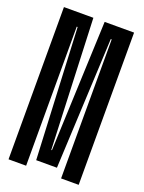

<svg xmlns="http://www.w3.org/2000/svg" viewBox="-131 -738 598 800"><g transform="rotate(20 168.0 -337.5)"><path d="M10.5 0H88.5V-616.5H92.5L120 -36H212L239.5 -616.5H243.5V0H321.5V-675H191L167.5 -97.5H164.5L141 -675H10.5Z"/></g></svg>

Font: Anybody UltraCondensed
Style: Regular
Weight: 400
Width: 1
Version: Version 1.113;gftools[0.9.25]